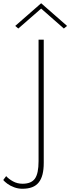

<svg xmlns="http://www.w3.org/2000/svg" viewBox="-147 -945 434 1185"><path d="M-109 142 -127 166Q-119 176 -101.5 189Q-84 202 -59.5 211Q-35 220 -9 220Q26 220 51 210.5Q76 201 92 181Q108 161 115.5 131Q123 101 123 60V-700H91V50Q91 126 68.5 157.5Q46 189 -8 189Q-40 189 -66.5 174.5Q-93 160 -109 142ZM107 -892 247 -769 267 -785 107 -925 -53 -785 -34 -769Z"/></svg>

Font: Jost ExtraLight
Style: Regular
Weight: 250
Version: Version 3.710